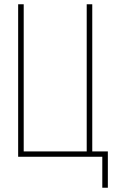

<svg xmlns="http://www.w3.org/2000/svg" viewBox="-20 -734 540 899"><path d="M65 0V-714H91V-25H386V-714H412V-25H485V145H459V0Z"/></svg>

Font: Noto Sans Mono ExtraCondensed Thin
Style: Regular
Weight: 100
Width: 2
Designer: Monotype Design Team
Foundry: Monotype Imaging Inc.
Version: Version 2.014; ttfautohint (v1.8.4.7-5d5b)